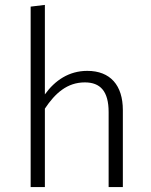

<svg xmlns="http://www.w3.org/2000/svg" viewBox="-20 -763 616 783"><path d="M336 -474C261 -474 204 -435 163 -378V-743L105 -736V0H163V-320C205 -383 254 -427 326 -427C389 -427 423 -391 423 -306V0H481V-314C481 -415 430 -474 336 -474Z"/></svg>

Font: FiraGO Light
Style: Regular
Weight: 300
Designer: bBox Type
Foundry: bBox Type GmbH
Version: Version 1.001;PS 001.001;hotconv 1.0.88;makeotf.lib2.5.64775